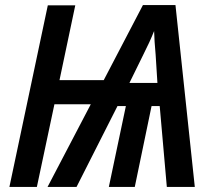

<svg xmlns="http://www.w3.org/2000/svg" viewBox="-20 -735 843 755"><path d="M168 -714H276L214 -420H388L542 -715H670L746 0H636L608 -318H576L510 0H408L475 -318H442L281 0H167L337 -325H194L125 0H17ZM599 -409 592 -520Q587 -574 586 -613Q569 -570 543 -519L489 -409Z"/></svg>

Font: Noto Sans UI NarrowMedium
Style: Italic
Weight: 500
Width: 4
Italic angle: -12°
Designer: Monotype Design Team
Foundry: Monotype Imaging Inc.
Version: Version 1.001